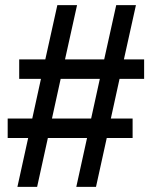

<svg xmlns="http://www.w3.org/2000/svg" viewBox="-20 -718 596 750"><path d="M48 12 90 -179H10V-255H106L140 -410H55V-486H157L204 -698H281L234 -486H387L434 -698H511L464 -486H543V-410H447L413 -255H498V-179H397L355 12H278L320 -179H167L125 12ZM183 -255H336L370 -410H217Z"/></svg>

Font: Archivo VF Beta
Style: Italic
Weight: 400
Italic angle: -10°
Designer: Hector Gatti
Foundry: Omnibus-Type
Version: Version 1.002